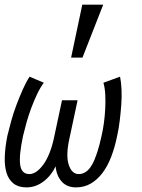

<svg xmlns="http://www.w3.org/2000/svg" viewBox="-43 -793 609 824"><path d="M195.8 -79.1Q176.8 -39.1 143.3 -13.9Q109.9 11.2 70.8 11.2Q36.1 11.2 15.1 -5.4Q-5.9 -22 -14.9 -51Q-23.9 -80.1 -22.5 -121.1Q-21 -162.1 -11.2 -210.9Q-3.9 -241.2 5.6 -275.6Q15.1 -310.1 28.1 -344Q41 -377.9 54.9 -409.4Q68.8 -440.9 84 -463.9L145 -438Q128.9 -416 115.5 -387.5Q102.1 -358.9 90.6 -327.9Q79.1 -296.9 70.6 -266.4Q62 -235.8 56.2 -210.9Q38.1 -127 43.5 -86.4Q48.8 -45.9 83 -45.9Q112.8 -45.9 142.3 -85.9Q171.9 -126 188 -198.2L223.1 -362.8H290L254.9 -198.2Q238.8 -126 252 -85.9Q265.1 -45.9 294.9 -45.9Q329.1 -45.9 352.1 -86.4Q375 -127 393.1 -210.9Q398.9 -235.8 403.1 -266.4Q407.2 -296.9 408.7 -327.9Q410.2 -358.9 408.7 -387.5Q407.2 -416 400.9 -438L472.2 -463.9Q477.1 -440.9 478.5 -409.4Q480 -377.9 477.5 -344Q475.1 -310.1 470.9 -275.6Q466.8 -241.2 460 -210.9Q450.2 -162.1 434.6 -121.1Q418.9 -80.1 397 -51Q375 -22 346.9 -5.4Q318.8 11.2 283.2 11.2Q244.1 11.2 221.7 -13.9Q199.2 -39.1 195.8 -79.1ZM399.9 -772.9 311 -545.9H262.2L310.1 -772.9Z"/></svg>

Font: Anonymous Pro
Style: Italic
Weight: 400
Italic angle: -12°
Monospace: yes
Designer: Mark Simonson
Version: Version 1.003